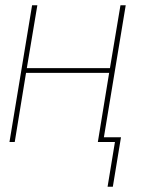

<svg xmlns="http://www.w3.org/2000/svg" viewBox="-20 -540 540 730"><path d="M389 170 417 0H352L395 -263H79L36 0H16L102 -520H122L82 -281H398L438 -520H458L375 -18H440L409 170Z"/></svg>

Font: Iosevka Term Curly Thin
Style: Italic
Weight: 100
Italic angle: -9°
Designer: Belleve Invis
Foundry: Belleve Invis
Version: Version 32.3.0